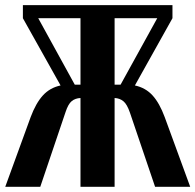

<svg xmlns="http://www.w3.org/2000/svg" viewBox="-29 -719 752 739"><path d="M634.8 -648.9 490.2 -390.1Q531.2 -381.3 558.1 -351.8Q585 -322.3 605 -268.1L703.1 0H567.9L471.2 -285.2Q460 -317.9 446 -329.3Q432.1 -340.8 412.1 -341.8V0H280.8V-341.8Q260.7 -340.8 247.1 -329.8Q233.4 -318.8 223.1 -287.1L126 0H-8.8L88.9 -268.1Q108.9 -321.8 136 -351.6Q163.1 -381.3 204.1 -390.1L59.1 -648.9V-699.2H634.8ZM258.8 -393.1H280.8V-648.9H118.2ZM412.1 -393.1H435.1L576.2 -648.9H412.1Z"/></svg>

Font: Moniqa Black Paragraph
Style: Regular
Weight: 900
Designer: Rajesh Rajput
Foundry: Rajesh Rajput
Version: Version 1.000